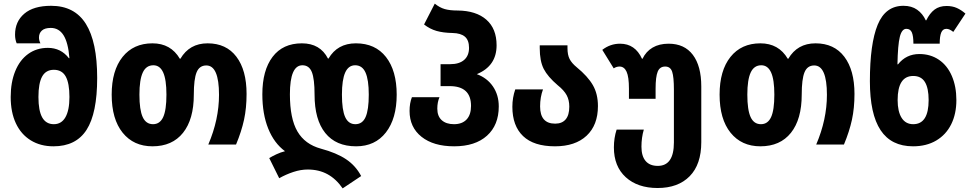

<svg xmlns="http://www.w3.org/2000/svg" viewBox="-20 -797 5345 1059"><path d="M39 -262Q39 -343 64 -404.5Q89 -466 135.5 -499.5Q182 -533 244 -533Q316 -533 360 -476H363Q356 -562 330.5 -602.5Q305 -643 260 -643Q227 -643 211 -628.5Q195 -614 195 -590Q195 -574 203 -558H72Q63 -579 63 -606Q63 -678 114 -721.5Q165 -765 262 -765Q391 -765 453.5 -665.5Q516 -566 516 -367Q516 -172 457.5 -81Q399 10 275 10Q203 10 149.5 -23Q96 -56 67.5 -117Q39 -178 39 -262ZM363 -262Q363 -338 342.5 -375Q322 -412 277 -412Q233 -412 212.5 -375Q192 -338 192 -262Q192 -186 213 -149Q234 -112 277 -112Q319 -112 341 -150.5Q363 -189 363 -262Z M596 -275Q596 -408 656 -483Q716 -558 821 -558Q922 -558 972 -473H975Q1025 -558 1125 -558Q1228 -558 1284 -484Q1340 -410 1340 -279Q1340 -201 1326 -136.5Q1312 -72 1282 0H1129Q1188 -138 1188 -274Q1188 -436 1118 -436Q1080 -436 1064.5 -398.5Q1049 -361 1049 -275Q1049 -139 989.5 -64.5Q930 10 821 10Q717 10 656.5 -65Q596 -140 596 -275ZM898 -275Q898 -358 880 -397.5Q862 -437 826 -437Q786 -437 767.5 -397Q749 -357 749 -275Q749 -191 767 -151.5Q785 -112 824 -112Q862 -112 880 -151Q898 -190 898 -275Z M1677 138Q1639 138 1598 151.5Q1557 165 1520 186L1465 75Q1481 65 1504.5 54Q1528 43 1552 37Q1492 -7 1459.5 -87.5Q1427 -168 1427 -277Q1427 -409 1483.5 -483.5Q1540 -558 1645 -558Q1746 -558 1789 -474H1792Q1841 -558 1943 -558Q2050 -558 2109 -482.5Q2168 -407 2168 -275Q2168 -143 2108.5 -66.5Q2049 10 1944 10Q1833 10 1774 -63.5Q1715 -137 1715 -275Q1715 -362 1700 -399.5Q1685 -437 1648 -437Q1579 -437 1579 -277Q1579 -143 1620.5 -72Q1662 -1 1750 23Q1836 46 1889 81.5Q1942 117 1972 174L1870 242Q1834 190 1786.5 164Q1739 138 1677 138ZM2014 -275Q2014 -357 1996 -397Q1978 -437 1939 -437Q1902 -437 1884 -397Q1866 -357 1866 -275Q1866 -190 1884 -151Q1902 -112 1940 -112Q1979 -112 1996.5 -151.5Q2014 -191 2014 -275Z M2239 -185Q2239 -228 2252 -261H2404Q2392 -233 2392 -198Q2392 -156 2416.5 -134Q2441 -112 2484 -112Q2529 -112 2553.5 -138Q2578 -164 2578 -213Q2578 -322 2460 -322H2410V-443H2463Q2513 -443 2540 -466.5Q2567 -490 2567 -533Q2567 -575 2544.5 -594.5Q2522 -614 2476 -615Q2424 -616 2387.5 -626.5Q2351 -637 2319 -662L2378 -777Q2405 -755 2433 -747Q2461 -739 2504 -739Q2606 -738 2662.5 -688.5Q2719 -639 2719 -547Q2719 -433 2610 -388Q2667 -367 2699 -320Q2731 -273 2731 -210Q2731 -107 2666 -48.5Q2601 10 2485 10Q2371 10 2305 -42.5Q2239 -95 2239 -185Z M2806 -208Q2806 -258 2822 -304H2975Q2959 -261 2959 -210Q2959 -115 3042 -115Q3080 -115 3100 -138.5Q3120 -162 3120 -209Q3120 -245 3105.5 -272Q3091 -299 3056 -327Q3001 -374 2979 -417Q2957 -460 2957 -532V-547H3110V-531Q3110 -495 3121.5 -472Q3133 -449 3161 -426Q3222 -376 3250 -327.5Q3278 -279 3278 -212Q3278 -107 3215.5 -48.5Q3153 10 3041 10Q2924 10 2865 -46.5Q2806 -103 2806 -208Z M3366 16Q3366 -36 3381 -82H3531Q3518 -38 3518 12Q3518 64 3541 91Q3564 118 3608 118Q3697 118 3697 -11V-303Q3697 -372 3687.5 -401Q3678 -430 3649 -430Q3619 -430 3607.5 -401.5Q3596 -373 3596 -308V-252H3449V-308Q3449 -373 3436 -401.5Q3423 -430 3397 -430Q3380 -430 3365 -420L3302 -522Q3346 -556 3400 -556Q3483 -556 3521 -473H3524Q3543 -513 3579.5 -534.5Q3616 -556 3668 -556Q3755 -556 3801.5 -494.5Q3848 -433 3848 -320V-13Q3848 110 3784 175Q3720 240 3607 240Q3497 240 3431.5 180.5Q3366 121 3366 16Z M3949 -275Q3949 -408 4009 -483Q4069 -558 4174 -558Q4275 -558 4325 -473H4328Q4378 -558 4478 -558Q4581 -558 4637 -484Q4693 -410 4693 -279Q4693 -201 4679 -136.5Q4665 -72 4635 0H4482Q4541 -138 4541 -274Q4541 -436 4471 -436Q4433 -436 4417.5 -398.5Q4402 -361 4402 -275Q4402 -139 4342.5 -64.5Q4283 10 4174 10Q4070 10 4009.5 -65Q3949 -140 3949 -275ZM4251 -275Q4251 -358 4233 -397.5Q4215 -437 4179 -437Q4139 -437 4120.5 -397Q4102 -357 4102 -275Q4102 -191 4120 -151.5Q4138 -112 4177 -112Q4215 -112 4233 -151Q4251 -190 4251 -275Z M4778 -349Q4778 -556 4821 -660.5Q4864 -765 4963 -765Q5008 -765 5038.5 -743.5Q5069 -722 5086 -685H5089Q5108 -724 5134.5 -744Q5161 -764 5201 -764Q5233 -764 5257.5 -753Q5282 -742 5305 -722L5238 -621Q5217 -638 5200 -638Q5180 -638 5171.5 -617.5Q5163 -597 5163 -556H5018Q5018 -598 5009.5 -618Q5001 -638 4979 -638Q4954 -638 4943 -593.5Q4932 -549 4930 -442H4933Q4978 -499 5051 -499Q5112 -499 5158.5 -467.5Q5205 -436 5230 -378Q5255 -320 5255 -245Q5255 -169 5226.5 -111.5Q5198 -54 5144 -22Q5090 10 5016 10Q4896 10 4837 -79Q4778 -168 4778 -349ZM5102 -245Q5102 -311 5081.5 -344.5Q5061 -378 5017 -378Q4931 -378 4931 -245Q4931 -182 4953 -147Q4975 -112 5017 -112Q5102 -112 5102 -245Z"/></svg>

Font: Noto Sans Georgian Bold Narrow
Style: Regular
Weight: 700
Width: 4
Designer: Monotype Design team
Foundry: Monotype Imaging Inc.
Version: Version 1.000